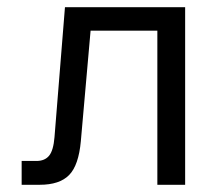

<svg xmlns="http://www.w3.org/2000/svg" viewBox="-20 -512 618 532"><path d="M40 0V-66H81Q104 -66 116 -80.5Q128 -95 131 -132L160 -492H493V0H416V-427H231L204 -121Q198 -54 171.5 -27Q145 0 90 0Z"/></svg>

Font: Wix Madefor Text
Style: Regular
Weight: 400
Designer: Dalton Maag Ltd
Foundry: Dalton Maag Ltd
Version: Version 3.100